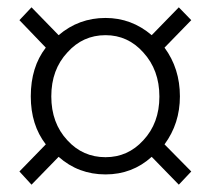

<svg xmlns="http://www.w3.org/2000/svg" viewBox="-20 -627 575 524"><path d="M66 -123 33 -159 105 -233Q64 -286 64 -364Q64 -444 105 -497L33 -572L66 -607L140 -531Q195 -578 268 -578Q339 -578 394 -531L468 -607L502 -572L429 -497Q471 -440 471 -364Q471 -290 429 -233L502 -159L468 -123L394 -199Q341 -151 268 -151Q194 -151 140 -199L103 -161ZM268 -198Q329 -198 371 -244Q415 -291 415 -363.5Q415 -436 371 -484Q329 -531 268 -531Q206 -531 164 -484Q120 -437 120 -364Q120 -291 164 -244Q206 -198 268 -198Z"/></svg>

Font: GenSekiGothic TW L
Style: Regular
Weight: 300
Version: Version 1.501;PS 1;hotconv 16.6.51;makeotf.lib2.5.65220